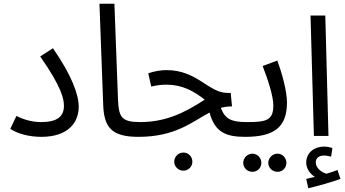

<svg xmlns="http://www.w3.org/2000/svg" viewBox="-20 -727 1843 1027"><path d="M35 -38C74 -11 138 5 201 5C347 5 401 -74 401 -156C401 -222 363 -325 263 -469L195 -425C310 -261 322 -197 322 -161C322 -104 286 -74 200 -74C147 -74 100 -90 68 -107Z M720 5C753 5 770 -15 770 -37C770 -58 758 -74 730 -74C628 -74 615 -101 611 -199L592 -707H512L532 -167C536 -47 576 5 720 5Z M961 186C988 186 1009 164 1009 138C1009 111 988 89 961 89C934 89 912 111 912 138C912 164 934 186 961 186Z M720 5C921 5 1009 -77 1101 -125C1129 -16 1195 5 1291 5C1324 5 1341 -15 1341 -37C1341 -58 1329 -74 1301 -74C1218 -74 1185 -89 1161 -150C1180 -155 1200 -158 1221 -158L1214 -230H1196C1096 -230 1035 -352 871 -352C840 -352 805 -346 773 -335L789 -264C820 -271 838 -274 871 -274C955 -274 1016 -240 1075 -194C964 -121 863 -74 729 -74Z M1465 192C1491 192 1512 171 1512 144C1512 118 1491 95 1465 95C1437 95 1415 118 1415 144C1415 171 1437 192 1465 192ZM1330 192C1357 192 1378 171 1378 144C1378 118 1357 95 1330 95C1303 95 1281 118 1281 144C1281 171 1303 192 1330 192Z M1291 5C1445 5 1515 -45 1515 -179C1515 -239 1488 -338 1463 -403L1385 -374C1414 -298 1442 -213 1442 -163C1442 -82 1403 -74 1301 -74Z M1629 280C1681 268 1754 247 1801 230L1785 182C1769 189 1749 196 1726 202C1703 196 1669 174 1669 141C1669 119 1685 105 1714 105C1727 105 1739 108 1751 111L1758 65C1744 60 1727 57 1714 57C1664 57 1618 87 1618 143C1618 175 1639 203 1664 219C1651 222 1637 225 1618 230Z M1659 0H1737L1720 -644H1641Z"/></svg>

Font: Noto Sans Arabic SemCond
Style: Regular
Weight: 400
Width: 4
Designer: Monotype Design Team, Nadine Chahine, Nizar Qandah and Khaled Hosny
Foundry: Monotype Imaging Inc.
Version: Version 2.012